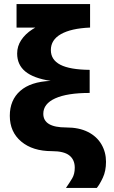

<svg xmlns="http://www.w3.org/2000/svg" viewBox="-20 -720 560 940"><path d="M303 200Q321 174 333.5 153Q346 132 346 101Q346 62 319.5 41Q293 20 234 20Q140 20 84 -27Q28 -74 28 -153Q28 -230 79 -275Q130 -320 228 -324Q144 -337 104 -370Q64 -403 64 -458Q64 -494 84 -524Q104 -554 138 -576Q172 -598 214.5 -612.5Q257 -627 302.5 -635Q348 -643 391 -645L420 -585Q328 -581 278.5 -553Q229 -525 229 -475Q229 -427 275.5 -403Q322 -379 419 -378V-265Q309 -265 250.5 -238.5Q192 -212 192 -163Q192 -96 304 -96Q367 -96 410.5 -74Q454 -52 476.5 -13.5Q499 25 499 72Q499 117 483.5 150Q468 183 454 200ZM61 -585V-700H421V-585Z"/></svg>

Font: Moderustic
Style: Bold
Weight: 700
Designer: Tural Alisoy
Foundry: TAFT Foundry
Version: Version 2.120